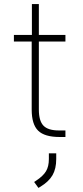

<svg xmlns="http://www.w3.org/2000/svg" viewBox="-20 -670 408 939"><path d="M135 -134V-467H48V-499H136V-650H170V-499H300V-467H170V-134Q170 -79 192.5 -55.5Q215 -32 268 -32H300V0H272Q198 0 166.5 -31Q135 -62 135 -134ZM147 220 156 214Q191 191 205 167.5Q219 144 219 108V80H255V108Q255 155 237 186.5Q219 218 178 243L168 249Z"/></svg>

Font: Bai Jamjuree ExtraLight
Style: Regular
Weight: 275
Designer: Katatrad Aksorn Co.,Ltd.
Foundry: Cadson Demak Co.,Ltd.
Version: Version 1.000; ttfautohint (v1.6)